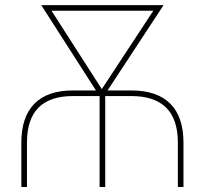

<svg xmlns="http://www.w3.org/2000/svg" viewBox="-20 -748 819 768"><path d="M65.4 0V-177.7Q65.4 -280.3 117.7 -333.3Q169.9 -386.2 271.5 -386.2H363.8L145 -727.5H634.3L410.2 -386.2H504.9Q608.4 -386.2 661.1 -333.3Q713.9 -280.3 713.9 -177.7V0H691.4V-177.7Q691.4 -363.8 504.9 -363.8H400.9V0H378.4V-362.8L377.9 -363.8H271.5Q87.9 -363.8 87.9 -177.7V0ZM387.2 -391.6 593.3 -705.1H186Z"/></svg>

Font: Inter Display Thin
Style: Regular
Weight: 100
Designer: Rasmus Andersson
Foundry: rsms
Version: Version 4.000;git-a52131595